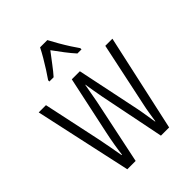

<svg xmlns="http://www.w3.org/2000/svg" viewBox="-217 -879 993 993"><g transform="rotate(-45 279.5 -382.5)"><path d="M300 -358Q295 -384 290.5 -411Q286 -438 282 -463H281Q276 -437 271.5 -410Q267 -383 262 -358L187 0H126L10 -532H63L131 -213Q138 -178 144.5 -143Q151 -108 157 -73H160Q163 -100 169.5 -138.5Q176 -177 184 -214L252 -532H311L378 -210Q384 -183 390 -148Q396 -113 402 -73H404Q409 -104 412.5 -127Q416 -150 423 -182L497 -532H549L432 0H372ZM306 -765Q318 -742 335 -712.5Q352 -683 369 -656.5Q386 -630 397 -615V-606H367Q346 -629 323.5 -658.5Q301 -688 280 -717Q259 -690 235.5 -658.5Q212 -627 193 -606H162V-615Q176 -635 193 -661.5Q210 -688 226 -715.5Q242 -743 253 -765Z"/></g></svg>

Font: Noto Sans Tamil ExtraCondensed Light
Style: Regular
Weight: 300
Width: 2
Designer: Jelle Bosma - Monotype Design Team
Foundry: Monotype Imaging Inc.
Version: Version 2.004; ttfautohint (v1.8.4.7-5d5b)